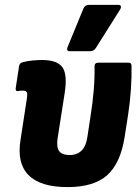

<svg xmlns="http://www.w3.org/2000/svg" viewBox="-20 -753 571 784"><path d="M256 11Q145 11 96.5 -38Q48 -87 64 -183L89 -346Q93 -369 89.5 -376Q86 -383 73 -383Q67 -383 62.5 -382.5Q58 -382 53 -381Q43 -380 44 -392L58 -484Q60 -491 63.5 -494.5Q67 -498 77 -500Q93 -504 113 -506Q133 -508 151 -508Q214 -508 235 -478Q256 -448 244 -372L215 -187Q210 -152 221.5 -136Q233 -120 265 -120Q295 -120 313.5 -138.5Q332 -157 337 -195L349 -274Q358 -329 362.5 -382Q367 -435 366 -482Q366 -497 381 -497H505Q517 -497 517 -485Q518 -440 514.5 -387.5Q511 -335 503 -284L489 -194Q472 -86 417.5 -37.5Q363 11 256 11ZM263 -544Q256 -544 254.5 -549.5Q253 -555 256 -561L321 -719Q325 -727 330.5 -730Q336 -733 344 -733H464Q472 -733 473.5 -727.5Q475 -722 471 -715L372 -558Q364 -544 348 -544Z"/></svg>

Font: Sofia Sans Semi Condensed Black
Style: Italic
Weight: 900
Italic angle: -9°
Version: Version 4.100